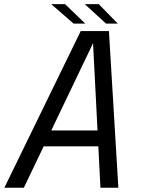

<svg xmlns="http://www.w3.org/2000/svg" viewBox="-38 -886 673 906"><path d="M-17.5 0 343 -739.5H476L520.5 0H436L401 -684H402L74.5 0ZM130.5 -195.5 144.5 -270.5H474L460 -195.5ZM518 -774.5H462.5L362 -866.5H428ZM364.5 -774.5H309.5L203.5 -866.5H269Z"/></svg>

Font: Epilogue
Style: Italic
Weight: 400
Italic angle: -12°
Designer: Tyler Finck
Foundry: Etcetera Type Co
Version: Version 2.112